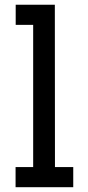

<svg xmlns="http://www.w3.org/2000/svg" viewBox="-20 -780 365 800"><path d="M45.4 -760.3H208.5V-759.8L209 -84H285.2V0H44.9V-84H118.2V-676.3H45.4Z"/></svg>

Font: Twentytwelve Slab
Style: TwentytwelveSlab
Weight: 400
Designer: Domenico Catapano
Version: Version 1.00 2012